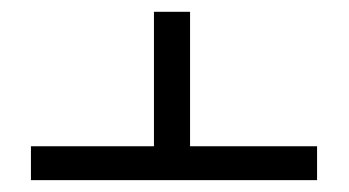

<svg xmlns="http://www.w3.org/2000/svg" viewBox="-20 -609 595 327"><path d="M242.2 -588.9H303.7V-359.9H520V-302.2H32.7V-359.9H242.2Z"/></svg>

Font: Heebo Light
Style: Regular
Weight: 300
Designer: Oded Ezer
Foundry: Ezer Type House
Version: Version 3.100